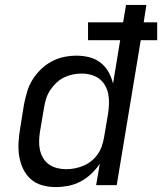

<svg xmlns="http://www.w3.org/2000/svg" viewBox="-20 -755 661 783"><path d="M207 8Q179 8 152 0.5Q125 -7 105.5 -24.5Q86 -42 74.5 -66Q63 -90 58.5 -117Q54 -144 55.5 -172.5Q57 -201 62 -230L78 -330Q83 -355 90.5 -380.5Q98 -406 112 -429Q126 -452 146 -471.5Q166 -491 190 -504Q214 -517 240 -522.5Q266 -528 292 -528Q319 -528 344.5 -521.5Q370 -515 390 -499.5Q410 -484 422.5 -461.5Q435 -439 441 -414L470 -591H339V-664H482L494 -735H577L566 -664H621V-591H554L456 0H372L387 -87Q372 -65 352 -46Q332 -27 308 -14.5Q284 -2 258 3Q232 8 207 8ZM250 -65Q268 -65 285.5 -68.5Q303 -72 320 -79Q337 -86 352 -98Q367 -110 378 -125.5Q389 -141 395 -158.5Q401 -176 404 -193L421 -293Q424 -313 424.5 -333Q425 -353 421.5 -371.5Q418 -390 408.5 -406.5Q399 -423 384.5 -434Q370 -445 351 -450Q332 -455 312 -455Q294 -455 275.5 -451Q257 -447 240 -438.5Q223 -430 209 -416.5Q195 -403 184.5 -387Q174 -371 168.5 -353.5Q163 -336 160 -318L143 -218Q140 -199 139.5 -180Q139 -161 143 -143Q147 -125 156.5 -109.5Q166 -94 180.5 -84Q195 -74 213 -69.5Q231 -65 250 -65Z"/></svg>

Font: Iosevka SS04 Extended
Style: Italic
Weight: 400
Width: 7
Italic angle: -9°
Monospace: yes
Designer: Belleve Invis
Foundry: Belleve Invis
Version: Version 19.0.0; ttfautohint (v1.8.4)